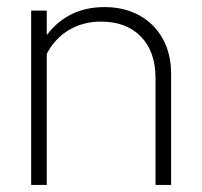

<svg xmlns="http://www.w3.org/2000/svg" viewBox="-20 -522 569 542"><path d="M68 0V-492H112V-423Q172 -502 275 -502Q331 -502 373.5 -478.5Q416 -455 439.5 -412.5Q463 -370 463 -314V0H419V-302Q419 -376 378 -418.5Q337 -461 265 -461Q215 -461 175 -437.5Q135 -414 112 -370V0Z"/></svg>

Font: Red Hat Display
Style: Regular
Weight: 300
Designer: Pentagram, MCKL
Foundry: Pentagram, MCKL
Version: Version 1.023